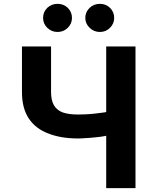

<svg xmlns="http://www.w3.org/2000/svg" viewBox="-20 -966 805 986"><path d="M92.8 -727.5Q129.9 -727.5 242.2 -727.5Q242.2 -668.9 242.2 -493.2Q242.2 -451.2 256.8 -425.8Q271.5 -400.4 301.8 -388.7Q333 -377.9 380.9 -377.9Q398.4 -377.9 420.9 -378.9Q444.3 -379.9 468.8 -382.8Q493.2 -385.7 515.6 -388.7Q538.1 -392.6 551.8 -397.5Q551.8 -356.4 551.8 -275.4Q537.1 -270.5 514.6 -266.6Q493.2 -262.7 468.8 -260.7Q444.3 -257.8 420.9 -256.8Q397.5 -254.9 380.9 -254.9Q293 -254.9 228.5 -280.3Q163.1 -304.7 127.9 -357.4Q92.8 -410.2 92.8 -493.2Q92.8 -571.3 92.8 -727.5ZM525.4 -727.5Q563.5 -727.5 675.8 -727.5Q675.8 -545.9 675.8 0Q638.7 0 525.4 0Q525.4 -181.6 525.4 -727.5ZM275.4 -801.8Q245.1 -801.8 222.7 -823.2Q201.2 -844.7 201.2 -874Q201.2 -904.3 222.7 -925.8Q245.1 -946.3 275.4 -946.3Q306.6 -946.3 328.1 -925.8Q349.6 -904.3 349.6 -874Q349.6 -844.7 328.1 -823.2Q306.6 -801.8 275.4 -801.8ZM493.2 -801.8Q461.9 -801.8 440.4 -823.2Q418 -844.7 418 -874Q418 -904.3 440.4 -925.8Q461.9 -946.3 493.2 -946.3Q523.4 -946.3 544.9 -925.8Q566.4 -904.3 566.4 -874Q566.4 -844.7 544.9 -823.2Q523.4 -801.8 493.2 -801.8Z"/></svg>

Font: DeepSea
Style: Bold
Weight: 700
Designer: Stem
Version: Version 3.019;git-0a5106e0b